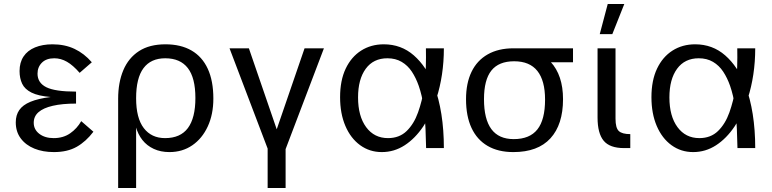

<svg xmlns="http://www.w3.org/2000/svg" viewBox="-20 -742 3869 962"><path d="M448 -82Q411 -33 364.5 -6.5Q318 20 250 20Q195 20 152 2.5Q109 -15 84 -48.5Q59 -82 59 -129Q59 -165 76.5 -190.5Q94 -216 132.5 -232Q171 -248 234 -256Q172 -261 138 -278Q104 -295 91 -322.5Q78 -350 78 -386Q78 -429 98 -459Q118 -489 155.5 -504.5Q193 -520 243 -520Q305 -520 353.5 -497Q402 -474 440 -430L379 -377Q346 -415 315.5 -432.5Q285 -450 252 -450Q212 -450 190 -428Q168 -406 168 -373Q168 -327 212 -305Q256 -283 361 -283V-223Q292 -223 244.5 -212Q197 -201 173 -180Q149 -159 149 -127Q149 -93 177 -71.5Q205 -50 249 -50Q297 -50 331.5 -74Q366 -98 387 -135Z M572 -251 662 -274V200H572ZM572 -247Q572 -329 598 -390.5Q624 -452 676.5 -486Q729 -520 809 -520Q886 -520 939.5 -489Q993 -458 1021 -397.5Q1049 -337 1049 -248Q1049 -169 1021 -108.5Q993 -48 943.5 -14Q894 20 829 20Q785 20 750.5 4Q716 -12 693.5 -40.5Q671 -69 660.5 -107.5Q650 -146 654 -192Q640 -199 619.5 -216.5Q599 -234 582 -250ZM807 -50Q884 -50 921.5 -100.5Q959 -151 959 -251Q959 -352 921 -401Q883 -450 808 -450Q736 -450 699 -400.5Q662 -351 662 -250Q662 -150 700.5 -100Q739 -50 807 -50Z M1321 -60 1325 13 1130 -500H1227L1370 -84L1362 -81L1506 -500H1603L1408 13L1411 -60V200H1321Z M1893 20Q1832 20 1784.5 -14.5Q1737 -49 1710.5 -111Q1684 -173 1684 -255Q1684 -339 1712 -398Q1740 -457 1789.5 -488.5Q1839 -520 1903 -520Q1990 -520 2053.5 -464.5Q2117 -409 2155 -312Q2179 -249 2191.5 -170Q2204 -91 2204 0H2115Q2114 -42 2112 -96Q2110 -150 2102.5 -206.5Q2095 -263 2078 -312Q2064 -352 2043.5 -383Q2023 -414 1992.5 -432Q1962 -450 1921 -450Q1851 -450 1812.5 -397.5Q1774 -345 1774 -254Q1774 -160 1814.5 -105Q1855 -50 1924 -50Q1981 -50 2017.5 -85.5Q2054 -121 2074.5 -178.5Q2095 -236 2105 -300Q2112 -353 2113.5 -405Q2115 -457 2114 -500H2204Q2204 -432 2194.5 -369Q2185 -306 2167 -250Q2142 -170 2101 -109Q2060 -48 2007.5 -14Q1955 20 1893 20Z M2315 -245Q2315 -325 2342.5 -382Q2370 -439 2423.5 -469.5Q2477 -500 2553 -500Q2676 -500 2738.5 -432.5Q2801 -365 2801 -245Q2801 -118 2738 -49Q2675 20 2552 20Q2476 20 2423 -11Q2370 -42 2342.5 -101Q2315 -160 2315 -245ZM2554 -45Q2634 -45 2672.5 -93.5Q2711 -142 2711 -243Q2711 -338 2672.5 -386.5Q2634 -435 2556 -435Q2479 -435 2442 -388.5Q2405 -342 2405 -245Q2405 -145 2442 -95Q2479 -45 2554 -45ZM2547 -500H2851V-430H2606Z M3107 0Q3035 0 3004.5 -37Q2974 -74 2974 -153V-500H3064V-147Q3064 -101 3080.5 -85.5Q3097 -70 3138 -70V0ZM3025 -722H3108L3048 -571H2985Z M3453 20Q3392 20 3344.5 -14.5Q3297 -49 3270.5 -111Q3244 -173 3244 -255Q3244 -339 3272 -398Q3300 -457 3349.5 -488.5Q3399 -520 3463 -520Q3550 -520 3613.5 -464.5Q3677 -409 3715 -312Q3739 -249 3751.5 -170Q3764 -91 3764 0H3675Q3674 -42 3672 -96Q3670 -150 3662.5 -206.5Q3655 -263 3638 -312Q3624 -352 3603.5 -383Q3583 -414 3552.5 -432Q3522 -450 3481 -450Q3411 -450 3372.5 -397.5Q3334 -345 3334 -254Q3334 -160 3374.5 -105Q3415 -50 3484 -50Q3541 -50 3577.5 -85.5Q3614 -121 3634.5 -178.5Q3655 -236 3665 -300Q3672 -353 3673.5 -405Q3675 -457 3674 -500H3764Q3764 -432 3754.5 -369Q3745 -306 3727 -250Q3702 -170 3661 -109Q3620 -48 3567.5 -14Q3515 20 3453 20Z"/></svg>

Font: Moderustic
Style: Regular
Weight: 400
Designer: Tural Alisoy
Foundry: TAFT Foundry
Version: Version 2.120